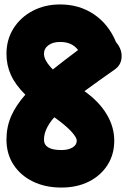

<svg xmlns="http://www.w3.org/2000/svg" viewBox="-20 -761 582 855"><path d="M8.8 -139.2Q8.8 -195.3 29.5 -243.2Q50.3 -291 92.8 -339.4Q48.8 -382.8 28.8 -426.8Q8.8 -470.7 8.8 -521Q8.8 -584.5 39.8 -634Q70.8 -683.6 125 -712.4Q179.2 -741.2 247.6 -741.2Q333.5 -741.2 398.7 -697Q463.9 -652.8 496.6 -573.7Q500.5 -568.8 504.4 -563.5Q524.4 -534.7 521.2 -502.7Q518.1 -470.7 491.7 -452.1Q453.6 -425.3 419.7 -401.1Q385.7 -377 356 -355Q420.4 -309.6 454.6 -252.9Q488.8 -196.3 488.8 -134.3Q488.8 -73.2 458.7 -26.1Q428.7 21 375.7 47.6Q322.8 74.2 253.4 74.2Q181.2 74.2 126 47.1Q70.8 20 39.8 -28.1Q8.8 -76.2 8.8 -139.2ZM175.8 -521Q175.8 -491.7 215.3 -451.7Q240.2 -471.7 268.3 -493.2Q296.4 -514.6 327.6 -538.1Q301.3 -574.2 247.6 -574.2Q215.3 -574.2 195.6 -559.6Q175.8 -544.9 175.8 -521ZM175.8 -139.2Q175.8 -92.8 253.4 -92.8Q284.2 -92.8 303 -104.2Q321.8 -115.7 321.8 -134.3Q321.8 -149.9 295.4 -177.7Q269 -205.6 221.7 -238.8Q175.8 -186.5 175.8 -139.2Z"/></svg>

Font: Mikhak Black
Style: Regular
Weight: 900
Designer: Amin Abedi
Version: Version 3.3